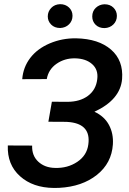

<svg xmlns="http://www.w3.org/2000/svg" viewBox="-20 -907 631 936"><path d="M308.1 -410.6Q369.6 -410.6 408.9 -439.9Q448.2 -469.2 454.1 -521Q460 -566.9 429.4 -594.2Q398.9 -621.6 345.7 -622.6Q295.4 -623.5 255.9 -596.2Q216.3 -568.8 208 -521.5L88.4 -521Q92.8 -579.1 127.4 -624.5Q162.1 -669.9 222.7 -695.6Q283.2 -721.2 351.6 -720.2Q460.9 -717.8 521.5 -665Q582 -612.3 575.2 -522Q566.9 -420.9 440.4 -362.3Q488.8 -339.8 511.2 -297.9Q533.7 -255.9 530.3 -203.1Q524.4 -111.8 452.4 -54.4Q380.4 2.9 268.6 8.8L242.7 9.3Q140.1 8.3 77.4 -48.1Q14.6 -104.5 18.1 -197.8L136.7 -197.3Q134.8 -148.4 166.5 -118.9Q198.2 -89.4 248 -88.4Q309.6 -86.4 356.7 -117.9Q403.8 -149.4 410.6 -203.1Q423.8 -299.3 321.8 -311.5L304.2 -313L215.8 -313.5L232.9 -411.1ZM272.9 -886.7Q299.3 -886.7 316.4 -870.4Q333.5 -854 333.5 -830.1Q333.5 -805.2 316.4 -788.3Q299.3 -771.5 273.4 -770.5Q246.1 -770.5 229.5 -787.1Q212.9 -803.7 212.9 -827.1Q212.9 -850.6 229.5 -868.2Q246.1 -885.7 272.9 -886.7ZM429.7 -826.7Q429.7 -852.5 447 -868.9Q464.4 -885.3 489.3 -886.2Q516.6 -886.2 533.2 -869.6Q549.8 -853 549.8 -829.6Q549.8 -804.7 532.7 -787.8Q515.6 -771 489.7 -770Q462.4 -770 446 -786.4Q429.7 -802.7 429.7 -826.7Z"/></svg>

Font: Roboto Medium
Style: Italic
Weight: 500
Italic angle: -12°
Designer: Google
Version: Version 2.134; 2016